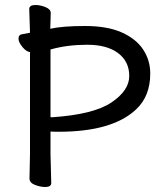

<svg xmlns="http://www.w3.org/2000/svg" viewBox="-20 -731 658 768"><path d="M189 -262Q354 -273 425.5 -321Q497 -369 497 -427Q497 -485 452.5 -518.5Q408 -552 329 -552Q248 -552 182 -533V-263Q182 -262 189 -262ZM161 17Q141 17 119.5 8.5Q98 0 98 -17L100 -116V-522H105Q87 -522 70.5 -542Q54 -562 54 -576Q54 -592 68 -594L100 -600L97 -695Q97 -711 122 -711Q141 -711 162 -702.5Q183 -694 183 -679L181 -616Q230 -627 320 -627Q409 -627 466.5 -601.5Q524 -576 552.5 -533Q581 -490 581 -437Q581 -346 524 -293Q429 -204 215 -204Q185 -204 182 -205V-115L185 1Q185 17 161 17Z"/></svg>

Font: LXGW WenKai Lite Medium
Style: Regular
Weight: 500
Designer: LXGW / Fontworks Inc.
Foundry: LXGW / Fontworks Inc.
Version: Version 1.511; March 25, 2025